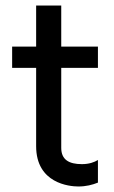

<svg xmlns="http://www.w3.org/2000/svg" viewBox="-20 -668 414 696"><path d="M335 -422V-499H202V-648H111V-499H24V-422H111V-138C111 -3 232 8 264 8C292 8 315 2 335 -6V-88C322 -80 303 -73 277 -73C230 -73 202 -89 202 -132V-422Z"/></svg>

Font: Maven Pro
Style: Medium
Weight: 500
Designer: Joe Prince
Foundry: Joe Prince
Version: Version 1.003